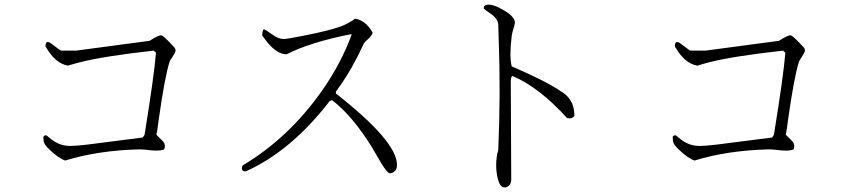

<svg xmlns="http://www.w3.org/2000/svg" viewBox="-20 -775 3720 842"><path d="M666 -184 696 -154Q708 -138 700 -120Q679 -110 623 -118Q602 -120 590 -120Q408 -115 266 -71Q236 -81 196 -120Q178 -137 174 -148Q170 -156 170 -175Q174 -182 182 -182Q184 -182 204 -165Q241 -135 288 -135Q314 -135 364 -141L606 -172L614 -184Q657 -450 664 -544L654 -553Q431 -528 331 -502Q303 -495 278 -487Q223 -497 183 -566Q182 -568 180 -570Q178 -598 199 -588L245 -554Q248 -553 250 -553H311Q313 -553 314 -553L636 -596Q676 -622 688 -620Q696 -618 723 -590Q732 -580 740 -572Q750 -563 750 -553Q750 -546 733 -520Q726 -511 724 -505Q703 -441 676 -250Q671 -208 666 -184Z M1436 -336 1426 -332Q1257 -113 1059 -24Q1043 -21 1041 -35Q1040 -43 1045 -50Q1246 -170 1392 -377Q1476 -497 1522 -623L1519 -625Q1341 -590 1237 -537Q1195 -537 1152 -590L1130 -619Q1130 -640 1137 -647Q1147 -643 1178 -621Q1201 -604 1225 -604Q1239 -604 1304 -617Q1439 -643 1489 -665Q1517 -678 1537 -693Q1584 -686 1614 -632Q1612 -619 1590 -600Q1580 -591 1576 -585Q1573 -580 1546 -523Q1544 -520 1543 -518Q1505 -443 1453 -373V-365Q1721 -155 1721 -52Q1721 -19 1690 -15Q1680 -14 1652 -59L1610 -131Q1524 -269 1436 -336Z M2499 -267Q2487 -251 2466 -258Q2345 -392 2227 -442Q2220 -438 2220 -417L2222 11V12Q2222 37 2201 46Q2174 54 2163 8Q2150 -45 2161 -102Q2163 -111 2165 -116Q2176 -366 2167 -603L2165 -669Q2164 -672 2164 -674Q2159 -697 2129 -717Q2109 -730 2101 -738Q2101 -751 2114 -754Q2141 -759 2191 -729Q2238 -701 2238 -676Q2238 -669 2227 -633Q2225 -624 2224 -617Q2213 -528 2224 -484Q2378 -418 2445 -371Q2448 -370 2450 -368Q2499 -334 2499 -267Z M3426 -184 3456 -154Q3468 -138 3460 -120Q3439 -110 3383 -118Q3362 -120 3350 -120Q3168 -115 3026 -71Q2996 -81 2956 -120Q2938 -137 2934 -148Q2930 -156 2930 -175Q2934 -182 2942 -182Q2944 -182 2964 -165Q3001 -135 3048 -135Q3074 -135 3124 -141L3366 -172L3374 -184Q3417 -450 3424 -544L3414 -553Q3191 -528 3091 -502Q3063 -495 3038 -487Q2983 -497 2943 -566Q2942 -568 2940 -570Q2938 -598 2959 -588L3005 -554Q3008 -553 3010 -553H3071Q3073 -553 3074 -553L3396 -596Q3436 -622 3448 -620Q3456 -618 3483 -590Q3492 -580 3500 -572Q3510 -563 3510 -553Q3510 -546 3493 -520Q3486 -511 3484 -505Q3463 -441 3436 -250Q3431 -208 3426 -184Z"/></svg>

Font: cwTeXKai
Style: Medium
Weight: 500
Version: Version 1.17